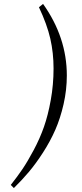

<svg xmlns="http://www.w3.org/2000/svg" viewBox="-20 -811 417 982"><path d="M35.2 134.8Q68.8 92.3 95 53.7Q121.1 15.1 152.6 -43.9Q184.1 -103 204.8 -162.1Q225.6 -221.2 239.7 -299.6Q253.9 -377.9 253.9 -460.9Q253.9 -540.5 237.3 -613.3Q220.7 -686 179.2 -773.9L200.2 -791Q321.8 -620.1 321.8 -424.8Q321.8 -351.1 305.2 -278.3Q288.6 -205.6 262.7 -146.7Q236.8 -87.9 200 -30.8Q163.1 26.4 127.4 68.6Q91.8 110.8 50.8 150.9Z"/></svg>

Font: Dihjauti
Style: Italic
Weight: 400
Italic angle: -9°
Designer: T. Christopher White
Version: Version 3.0.0